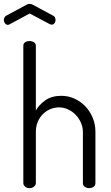

<svg xmlns="http://www.w3.org/2000/svg" viewBox="-58 -976 574 996"><path d="M-8 -850Q-10 -849 -12.5 -848Q-15 -847 -17 -847Q-25 -847 -31.5 -854.5Q-38 -862 -38 -873Q-38 -879 -35 -885Q-32 -891 -25 -895L79 -951Q87 -956 96 -956Q105 -956 113 -951L217 -895Q224 -892 227 -885.5Q230 -879 230 -872Q230 -862 224 -855Q218 -848 210 -848Q208 -848 205 -849Q202 -850 200 -851L96 -906ZM128 -26Q128 -16 118.5 -8Q109 0 95 0Q81 0 72 -8Q63 -16 63 -26V-739Q63 -750 72 -756.5Q81 -763 95 -763Q109 -763 118.5 -756.5Q128 -750 128 -739V-403Q144 -432 177 -455.5Q210 -479 260 -479Q296 -479 328 -464.5Q360 -450 384.5 -424.5Q409 -399 423 -365Q437 -331 437 -292V-26Q437 -13 427 -6.5Q417 0 404 0Q393 0 382.5 -6.5Q372 -13 372 -26V-292Q372 -316 362 -339Q352 -362 335.5 -379.5Q319 -397 296 -408Q273 -419 248 -419Q226 -419 204.5 -410.5Q183 -402 166 -385.5Q149 -369 138.5 -345.5Q128 -322 128 -292Z"/></svg>

Font: Dosis
Style: Book
Weight: 400
Designer: EdgarTolentino, PabloImpallari, IginoMarini
Foundry: EdgarTolentino, PabloImpallari, IginoMarini
Version: Version 1.007